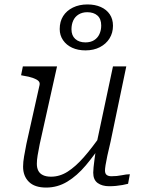

<svg xmlns="http://www.w3.org/2000/svg" viewBox="-20 -836 647 865"><path d="M159 -187Q153 -157 149.5 -136Q146 -115 146 -98Q146 -80 152.5 -67Q159 -54 173.5 -47Q188 -40 210 -40Q249 -40 284.5 -62.5Q320 -85 357 -127Q394 -169 435 -228L447 -200Q407 -139 367 -91.5Q327 -44 283 -17.5Q239 9 188 9Q136 9 110 -17Q84 -43 84 -85Q84 -106 88.5 -131.5Q93 -157 99 -188L158 -452Q161 -464 153 -471.5Q145 -479 128 -485Q111 -491 85 -495L75 -497L83 -537H237ZM478 -197Q469 -160 463.5 -134Q458 -108 455.5 -92Q453 -76 453 -68Q453 -54 460.5 -48Q468 -42 482 -42Q507 -42 528.5 -46.5Q550 -51 565 -51L557 -8Q546 -5 532 -2.5Q518 0 503 1.5Q488 3 472 3Q440 3 420 -11.5Q400 -26 400 -58Q400 -67 401.5 -82.5Q403 -98 406 -120Q409 -142 413 -169L411 -170L489 -537H549ZM373 -781Q351 -781 334.5 -771Q318 -761 310 -743.5Q302 -726 302 -704Q302 -676 319 -660.5Q336 -645 365 -645Q388 -645 404 -655Q420 -665 428 -682.5Q436 -700 436 -721Q436 -751 419 -766Q402 -781 373 -781ZM489 -720Q489 -688 473.5 -663Q458 -638 430 -623.5Q402 -609 365 -609Q331 -609 305 -621Q279 -633 264 -655Q249 -677 249 -705Q249 -739 264.5 -763.5Q280 -788 308.5 -802Q337 -816 374 -816Q408 -816 434 -804.5Q460 -793 474.5 -771.5Q489 -750 489 -720Z"/></svg>

Font: Roboto Serif ExtraLight
Style: Italic
Weight: 250
Italic angle: -10°
Designer: Greg Gazdowicz
Foundry: Commercial Type
Version: Version 1.008